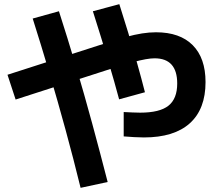

<svg xmlns="http://www.w3.org/2000/svg" viewBox="-20 -825 1040 922"><path d="M671 -165Q649 -165 624.5 -166.5Q600 -168 574 -170V-287Q595 -286 616 -285Q637 -284 653 -284Q747 -284 789 -317.5Q831 -351 831 -424Q831 -545 722 -545Q704 -545 679 -540.5Q654 -536 616 -526Q578 -516 517 -496L55 -347L16 -466L479 -615Q539 -635 583 -647Q627 -659 662 -664.5Q697 -670 729 -670Q844 -670 905.5 -608Q967 -546 967 -431Q967 -301 891.5 -233Q816 -165 671 -165ZM367 77Q333 -62 295 -201Q257 -340 217 -475Q177 -610 137 -736L263 -771Q304 -644 344.5 -507.5Q385 -371 423 -231Q461 -91 497 49ZM552 -348Q531 -427 499 -534.5Q467 -642 426 -771L553 -805Q574 -740 596 -667Q618 -594 638.5 -521.5Q659 -449 676 -382Z"/></svg>

Font: M PLUS 1 Thin
Style: Bold
Weight: 700
Version: Version 1.001